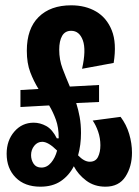

<svg xmlns="http://www.w3.org/2000/svg" viewBox="-20 -692 523 723"><path d="M132 11Q73 11 39 -23.5Q5 -58 5 -113Q5 -163 34 -196.5Q63 -230 107 -230Q131 -230 154 -217.5Q177 -205 194 -171H201V-174Q201 -212 190.5 -241Q180 -270 165 -295L57 -289V-353L125 -357Q107 -386 94 -420Q81 -454 81 -501Q81 -584 125.5 -628Q170 -672 248 -672Q302 -672 342 -648.5Q382 -625 401 -577.5Q420 -530 408 -455L289 -433Q305 -504 292 -540Q279 -576 248 -576Q225 -576 214 -557Q203 -538 203 -505Q203 -467 215.5 -434Q228 -401 243 -366L353 -372V-308L267 -304Q275 -279 280 -251.5Q285 -224 285 -191Q285 -146 274 -107Q297 -83 318 -83Q340 -83 349 -101Q358 -119 358 -145Q358 -172 349.5 -196.5Q341 -221 329 -238L434 -252Q456 -223 466.5 -187.5Q477 -152 477 -117Q477 -65 452.5 -27Q428 11 377 11Q335 11 304.5 -12Q274 -35 258 -66Q240 -31 209 -10Q178 11 132 11ZM97 -108Q97 -90 106.5 -75.5Q116 -61 136 -61Q157 -61 172.5 -79.5Q188 -98 195 -125Q162 -158 139 -158Q121 -158 109 -143Q97 -128 97 -108Z"/></svg>

Font: Bricolage Grotesque 48pt Condensed SemiBold
Style: Regular
Weight: 600
Width: 3
Designer: Mathieu Triay
Foundry: Atelier Triay
Version: Version 1.000; ttfautohint (v1.8.4.7-5d5b);gftools[0.9.32]